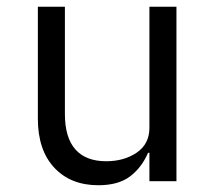

<svg xmlns="http://www.w3.org/2000/svg" viewBox="-20 -536 640 568"><path d="M422 -84H418Q399 -40 364.5 -14Q330 12 271 12Q189 12 140.5 -40Q92 -92 92 -185V-516H172V-199Q172 -129 203 -94Q234 -59 294 -59Q347 -59 384.5 -84.5Q422 -110 422 -158V-516H502V0H422Z"/></svg>

Font: iA Writer Duo V
Style: Regular
Weight: 400
Designer: Mike Abbink, Paul van der Laan, Pieter van Rosmalen, Oliver Reichenstein
Foundry: Information Architects Inc.
Version: Version 2.000